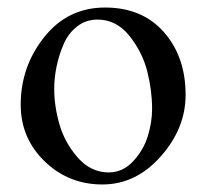

<svg xmlns="http://www.w3.org/2000/svg" viewBox="-20 -480 545 510"><path d="M473 -228Q473 -139 407 -64.5Q341 10 252 10Q162 10 98.5 -51.5Q35 -113 35 -202Q35 -303 97.5 -381.5Q160 -460 259 -460Q358 -460 415.5 -394.5Q473 -329 473 -228ZM384 -191Q384 -240 371 -291Q358 -342 323.5 -385Q289 -428 239 -428Q208 -428 184.5 -409.5Q161 -391 148.5 -361.5Q136 -332 130 -302Q124 -272 124 -244Q124 -198 138 -149.5Q152 -101 186.5 -61.5Q221 -22 269 -22Q306 -22 333.5 -51.5Q361 -81 372.5 -118Q384 -155 384 -191Z"/></svg>

Font: STIX MathJax Main
Style: Regular
Weight: 400
Designer: MicroPress Inc., with final additions and corrections provided by Coen Hoffman, Elsevier (retired)
Version: Version 1.1.1